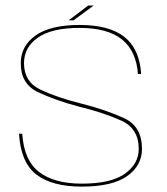

<svg xmlns="http://www.w3.org/2000/svg" viewBox="-20 -688 618 712"><path d="M283 4Q396.5 4 451.5 -35Q506.5 -74 506.5 -136Q506.5 -219 440.8 -249.5Q375 -280 283 -303.5Q192.5 -326 130.8 -355.2Q69 -384.5 69 -453.5Q69 -512.5 120.5 -548.5Q172 -584.5 275 -584.5Q379 -584.5 432.2 -541.8Q485.5 -499 491.5 -413.5H503.5Q497.5 -506.5 441.5 -551Q385.5 -595.5 275 -595.5Q167 -595.5 112 -556.5Q57 -517.5 57 -453.5Q57 -377.5 119.2 -347.2Q181.5 -317 271.5 -293Q364 -270.5 429.2 -241Q494.5 -211.5 494.5 -136Q494.5 -80.5 443.2 -43.8Q392 -7 283 -7Q181.5 -7 125.2 -50Q69 -93 62.5 -192H50.5Q57 -85 115.2 -40.5Q173.5 4 283 4ZM234.5 -612.5H252.5L327.5 -667.5H307Z"/></svg>

Font: Anybody SemiExpanded Thin
Style: Regular
Weight: 250
Width: 6
Version: Version 1.113;gftools[0.9.25]